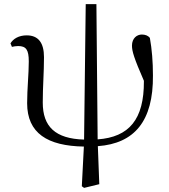

<svg xmlns="http://www.w3.org/2000/svg" viewBox="-20 -698 820 934"><path d="M389 216 463 198 456 13C634 0 726 -109 724 -331C724 -397 719 -459 709 -514C700 -525 686 -530 670 -530C646 -530 622 -512 622 -476C622 -449 632 -415 680 -305V-303C681 -117 608 -31 455 -20L449 -678H397L389 -19C249 -23 188 -82 188 -199C188 -277 194 -345 194 -420C194 -489 167 -526 110 -526C71 -526 44 -509 31 -487L38 -470C47 -472 57 -474 68 -474C107 -474 120 -456 120 -399C120 -338 112 -266 112 -196C112 -50 211 12 388 15L378 208Z"/></svg>

Font: Source Han Serif CN
Style: Regular
Weight: 400
Designer: Ryoko NISHIZUKA 西塚涼子 (kana & ideographs); Frank Grießhammer (Latin, Greek & Cyrillic); Wenlong ZHANG 张文龙 (bopomofo); San
Foundry: Adobe
Version: Version 2.003;hotconv 1.1.1;makeotfexe 2.6.0